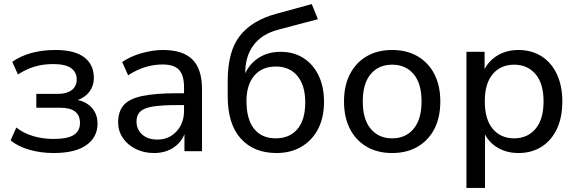

<svg xmlns="http://www.w3.org/2000/svg" viewBox="-20 -741 2826 941"><path d="M243 9Q180 9 124 -7Q68 -23 32 -53L60 -116Q95 -88 142.5 -74Q190 -60 242 -60Q311 -60 341.5 -79.5Q372 -99 372 -138Q372 -213 276 -213H158V-281H265Q307 -281 331.5 -299.5Q356 -318 356 -352Q356 -387 328.5 -407Q301 -427 240 -427Q190 -427 148 -414Q106 -401 68 -376L40 -438Q123 -496 252 -496Q346 -496 393 -460Q440 -424 440 -359Q440 -321 419 -292.5Q398 -264 361 -251Q406 -241 432 -210.5Q458 -180 458 -135Q458 -69 403.5 -30Q349 9 243 9Z M735 9Q685 9 645 -11Q605 -31 582 -65Q559 -99 559 -141Q559 -194 586 -225.5Q613 -257 677 -270.5Q741 -284 849 -284H882V-313Q882 -372 857.5 -398.5Q833 -425 777 -425Q735 -425 693 -412.5Q651 -400 608 -372L579 -437Q617 -464 672.5 -480Q728 -496 779 -496Q876 -496 923 -449.5Q970 -403 970 -304V0H884V-83Q866 -40 827 -15.5Q788 9 735 9ZM752 -57Q808 -57 845 -97Q882 -137 882 -198V-226H851Q773 -226 729.5 -219Q686 -212 667.5 -194.5Q649 -177 649 -146Q649 -107 676.5 -82Q704 -57 752 -57Z M1335 9Q1224 9 1160 -62Q1096 -133 1096 -269V-344Q1096 -490 1156 -566Q1216 -642 1336 -674L1508 -721L1538 -647L1342 -595Q1263 -574 1222.5 -519.5Q1182 -465 1182 -385V-382Q1205 -431 1250 -459Q1295 -487 1356 -487Q1419 -487 1466.5 -457Q1514 -427 1541 -372Q1568 -317 1568 -242Q1568 -165 1539 -109Q1510 -53 1457.5 -22Q1405 9 1335 9ZM1331 -63Q1399 -63 1437.5 -108Q1476 -153 1476 -239Q1476 -323 1437.5 -369Q1399 -415 1332 -415Q1264 -415 1226 -370Q1188 -325 1188 -246Q1188 -156 1225.5 -109.5Q1263 -63 1331 -63Z M1902 9Q1830 9 1777 -22Q1724 -53 1695 -109.5Q1666 -166 1666 -244Q1666 -321 1695 -377.5Q1724 -434 1777 -465Q1830 -496 1902 -496Q1974 -496 2027 -465Q2080 -434 2109 -377.5Q2138 -321 2138 -244Q2138 -166 2109 -109.5Q2080 -53 2027 -22Q1974 9 1902 9ZM1902 -63Q1968 -63 2007 -109.5Q2046 -156 2046 -244Q2046 -332 2007 -378Q1968 -424 1902 -424Q1836 -424 1797 -378Q1758 -332 1758 -244Q1758 -156 1797 -109.5Q1836 -63 1902 -63Z M2266 180V-487H2355V-402Q2377 -445 2420.5 -470.5Q2464 -496 2521 -496Q2585 -496 2633.5 -465.5Q2682 -435 2709 -378Q2736 -321 2736 -244Q2736 -166 2709.5 -109.5Q2683 -53 2634.5 -22Q2586 9 2521 9Q2465 9 2422 -15.5Q2379 -40 2357 -82V180ZM2500 -63Q2565 -63 2604.5 -109.5Q2644 -156 2644 -244Q2644 -332 2604.5 -378Q2565 -424 2500 -424Q2434 -424 2395 -378Q2356 -332 2356 -244Q2356 -156 2395 -109.5Q2434 -63 2500 -63Z"/></svg>

Font: Nunito Sans Medium
Style: Regular
Weight: 500
Designer: Vernon Adams
Foundry: Vernon Adams
Version: Version 3.101; ttfautohint (v1.8.4.7-5d5b);gftools[0.9.27]